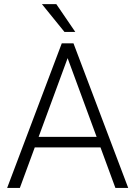

<svg xmlns="http://www.w3.org/2000/svg" viewBox="-20 -924 665 944"><path d="M547.4 0 474.1 -199.2H150.9L77.6 0H15.1L283.7 -710.9H341.3L610.4 0ZM169.9 -251H455.1L312.5 -638.2ZM256.8 -903.8 350.1 -767.1H296.9L186 -903.8Z"/></svg>

Font: Vazirmatn UI ExtraLight
Style: Regular
Weight: 200
Designer: Saber Rastikerdar
Foundry: Saber Rastikerdar
Version: Version 33.003